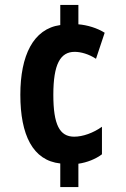

<svg xmlns="http://www.w3.org/2000/svg" viewBox="-20 -744 509 774"><path d="M296 -646V-724H223V-643C114 -628 62 -520 62 -362C62 -200 112 -97 223 -85V10H296V-84C331 -89 366 -103 391 -122V-233C356 -208 314 -193 279 -193C220 -193 195 -242 195 -362C195 -485 223 -535 281 -535C306 -535 338 -526 367 -507L402 -612C372 -631 332 -643 296 -646Z"/></svg>

Font: Noto Sans Ethiopic ExtraCondensed
Style: Bold
Weight: 700
Width: 2
Designer: Monotype Design Team
Foundry: Monotype Imaging Inc.
Version: Version 2.102